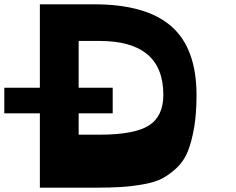

<svg xmlns="http://www.w3.org/2000/svg" viewBox="-23 -870 1094 891"><path d="M413 -850Q656 -850 772.5 -747.5Q889 -645 889 -428Q889 -343 878 -278.5Q867 -214 849 -168.5Q831 -123 797.5 -91.5Q764 -60 730 -42Q696 -24 641 -14.5Q586 -5 536.5 -2Q487 1 413 1H162V-344H-3V-463H162V-850ZM439 -245Q600 -245 667.5 -287.5Q735 -330 735 -430Q735 -680 439 -680H342V-463H500V-344H342V-245Z"/></svg>

Font: OpenDyslexic
Style: Bold
Weight: 800
Designer: Abbie Gonzalez
Version: Version 0.920;hotconv 1.0.109;makeotfexe 2.5.65596